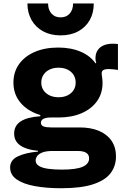

<svg xmlns="http://www.w3.org/2000/svg" viewBox="-20 -828 701 1072"><path d="M321 223Q239 223 174.8 211.2Q110.5 199.5 73.5 174Q36.5 148.5 36.5 107Q36.5 65.5 79.8 45Q123 24.5 192 18.5V4L279.5 15Q239 14.5 217.2 23Q195.5 31.5 187.2 43.8Q179 56 179 67.5Q179 87.5 197.8 98.8Q216.5 110 249.5 114.5Q282.5 119 325 119Q406 119 441.8 103Q477.5 87 477.5 56Q477.5 15 413.5 15H227Q149.5 15 104.2 -9.2Q59 -33.5 59 -82Q59 -126.5 95.5 -150.2Q132 -174 205 -179V-201L306.5 -172H265Q237.5 -172 223 -164.8Q208.5 -157.5 208.5 -142.5Q208.5 -128 222.8 -122.2Q237 -116.5 265.5 -116.5H425Q486 -116.5 531.5 -97.8Q577 -79 602.2 -42.8Q627.5 -6.5 627.5 46Q627.5 99 597.5 138.8Q567.5 178.5 500.2 200.8Q433 223 321 223ZM306.5 -172Q232.5 -172 175.8 -196.2Q119 -220.5 87 -264.2Q55 -308 55 -367Q55 -426 86.5 -470Q118 -514 174.2 -538.2Q230.5 -562.5 305 -562.5Q377.5 -562.5 432.2 -538.5Q487 -514.5 516 -470.5Q534.5 -447 543.5 -420.8Q552.5 -394.5 552.5 -364.5Q552.5 -306 521.5 -262.8Q490.5 -219.5 435.2 -195.8Q380 -172 306.5 -172ZM307 -285Q335 -285 356.5 -295.2Q378 -305.5 390.2 -323.8Q402.5 -342 402.5 -367Q402.5 -392 390.2 -410.8Q378 -429.5 356.5 -439.8Q335 -450 307 -450Q279 -450 257.2 -439.8Q235.5 -429.5 223 -410.8Q210.5 -392 210.5 -367Q210.5 -342 223 -323.8Q235.5 -305.5 257.2 -295.2Q279 -285 307 -285ZM552.5 -364.5 517.5 -423.5 490.5 -464 517.5 -476.5Q515 -482.5 514 -489.2Q513 -496 513 -502.5Q513 -529 525 -547.2Q537 -565.5 558.8 -574.8Q580.5 -584 609.5 -584Q618 -584 625.2 -583.5Q632.5 -583 638.5 -582V-437.5Q623.5 -440 610 -441.2Q596.5 -442.5 587 -442.5Q572.5 -442.5 563.8 -439.8Q555 -437 551.2 -431.8Q547.5 -426.5 547.5 -419Q547.5 -413.5 548.8 -405.8Q550 -398 551.2 -387.2Q552.5 -376.5 552.5 -364.5ZM503.5 -808.5Q503.5 -755.5 480.8 -715.5Q458 -675.5 416.5 -653Q375 -630.5 318 -630.5Q262 -630.5 220.5 -653.2Q179 -676 156.2 -716Q133.5 -756 133 -808.5H248.5Q248.5 -773.5 267.5 -752.2Q286.5 -731 318 -731Q350.5 -731 369.2 -752.2Q388 -773.5 388 -808.5Z"/></svg>

Font: Hepta Slab
Style: Bold
Weight: 700
Designer: Michael LaGattuta
Foundry: Michael LaGattuta
Version: Version 1.100